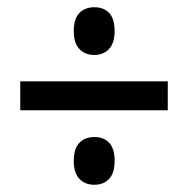

<svg xmlns="http://www.w3.org/2000/svg" viewBox="-20 -618 522 531"><path d="M241 -466Q215 -466 199.5 -482.5Q184 -499 184 -532Q184 -566 199.5 -582Q215 -598 241 -598Q267 -598 282 -582Q297 -566 297 -532Q297 -499 281.5 -482.5Q266 -466 241 -466ZM36 -313V-393H444V-313ZM241 -107Q215 -107 199.5 -123.5Q184 -140 184 -173Q184 -207 199.5 -223Q215 -239 241 -239Q267 -239 282 -223Q297 -207 297 -173Q297 -139 281.5 -123Q266 -107 241 -107Z"/></svg>

Font: Noto Sans Lao UI Cond Med
Style: Regular
Weight: 500
Width: 3
Designer: Monotype Design Team
Foundry: Monotype Imaging Inc.
Version: Version 2.000; ttfautohint (v1.8.4.7-5d5b)